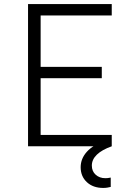

<svg xmlns="http://www.w3.org/2000/svg" viewBox="-20 -720 640 945"><path d="M118 0H530V-56H180V-335H481V-391H180V-644H530V-700H118ZM525 200V154Q517 156 510 156.5Q503 157 498 157Q470 157 451 140Q432 123 432 95Q432 65 457 41Q482 17 530 0L501 -29Q438 -7 407.5 27Q377 61 377 103Q377 148 407.5 176.5Q438 205 488 205Q499 205 508 203.5Q517 202 525 200Z"/></svg>

Font: CommitMonoV143 ExtLt
Style: Regular
Weight: 200
Monospace: yes
Designer: Eigil Nikolajsen
Foundry: Eigil Nikolajsen
Version: Version 1.143